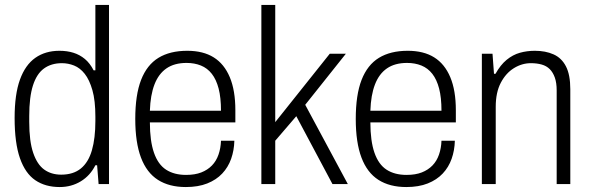

<svg xmlns="http://www.w3.org/2000/svg" viewBox="-20 -743 2383 775"><path d="M221 12Q163 12 122.5 -15.5Q82 -43 60.5 -104.5Q39 -166 39 -267Q39 -362 60.5 -421.5Q82 -481 122.5 -509.5Q163 -538 220 -538Q251 -538 276.5 -530Q302 -522 322.5 -505Q343 -488 358 -459H365V-723H420V0H378L372 -76H365Q344 -34 306 -11Q268 12 221 12ZM227 -38Q276 -38 306.5 -63Q337 -88 351 -136.5Q365 -185 365 -255V-272Q365 -337 353 -379Q341 -421 322 -445Q303 -469 279 -478.5Q255 -488 230 -488Q187 -488 157.5 -466.5Q128 -445 113 -398Q98 -351 98 -275V-251Q98 -173 114 -126Q130 -79 158.5 -58.5Q187 -38 227 -38Z M730 12Q663 12 617.5 -17Q572 -46 549 -107Q526 -168 526 -263Q526 -360 549.5 -420.5Q573 -481 619.5 -509.5Q666 -538 736 -538Q800 -538 842.5 -511.5Q885 -485 907.5 -431.5Q930 -378 930 -298V-249H585Q585 -174 601.5 -126.5Q618 -79 650.5 -58Q683 -37 731 -37Q767 -37 792.5 -47Q818 -57 835.5 -75Q853 -93 862 -119Q871 -145 872 -175H926Q925 -136 913 -102Q901 -68 877 -42.5Q853 -17 816.5 -2.5Q780 12 730 12ZM585 -296H872Q872 -349 862.5 -385.5Q853 -422 835 -445Q817 -468 791 -478.5Q765 -489 733 -489Q684 -489 652 -467Q620 -445 603.5 -402Q587 -359 585 -296Z M1035 0V-723H1091V-250L1311 -526H1376L1212 -320L1384 0H1322L1176 -274L1091 -175V0Z M1620 12Q1553 12 1507.5 -17Q1462 -46 1439 -107Q1416 -168 1416 -263Q1416 -360 1439.5 -420.5Q1463 -481 1509.5 -509.5Q1556 -538 1626 -538Q1690 -538 1732.5 -511.5Q1775 -485 1797.5 -431.5Q1820 -378 1820 -298V-249H1475Q1475 -174 1491.5 -126.5Q1508 -79 1540.5 -58Q1573 -37 1621 -37Q1657 -37 1682.5 -47Q1708 -57 1725.5 -75Q1743 -93 1752 -119Q1761 -145 1762 -175H1816Q1815 -136 1803 -102Q1791 -68 1767 -42.5Q1743 -17 1706.5 -2.5Q1670 12 1620 12ZM1475 -296H1762Q1762 -349 1752.5 -385.5Q1743 -422 1725 -445Q1707 -468 1681 -478.5Q1655 -489 1623 -489Q1574 -489 1542 -467Q1510 -445 1493.5 -402Q1477 -359 1475 -296Z M1925 0V-526H1968L1974 -445H1980Q2000 -481 2025 -501.5Q2050 -522 2078.5 -530Q2107 -538 2139 -538Q2182 -538 2214.5 -523.5Q2247 -509 2264.5 -475Q2282 -441 2282 -383V0H2227V-378Q2227 -409 2219.5 -430Q2212 -451 2199 -464Q2186 -477 2166.5 -482.5Q2147 -488 2123 -488Q2087 -488 2054.5 -468Q2022 -448 2001.5 -409Q1981 -370 1981 -312V0Z"/></svg>

Font: Archivo SemiCondensed ExtraLight
Style: Regular
Weight: 250
Width: 4
Designer: Hector Gatti
Foundry: Omnibus-Type
Version: Version 2.001